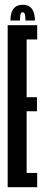

<svg xmlns="http://www.w3.org/2000/svg" viewBox="-20 -780 186 800"><path d="M12 0H135V-59.5H91V-316.5H134V-375H91V-615.5H135V-675H12ZM75 -760Q56.5 -760 45 -752Q33.5 -744 28.5 -728.8Q23.5 -713.5 23.5 -694.5H63.5Q63.5 -707.5 64.5 -715Q65.5 -722.5 67.8 -725.8Q70 -729 75 -729Q78.5 -729 80.8 -726.2Q83 -723.5 84.5 -715.8Q86 -708 86 -694.5H125.5Q125.5 -713.5 120.2 -728.8Q115 -744 104 -752Q93 -760 75 -760Z"/></svg>

Font: Anybody UltraCondensed
Style: Regular
Weight: 400
Width: 1
Version: Version 1.113;gftools[0.9.25]